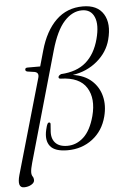

<svg xmlns="http://www.w3.org/2000/svg" viewBox="-77 -755 644 977"><g transform="rotate(-5 244.5 -266.5)"><path d="M-12.5 114.5 126.5 -370Q134 -396 110.5 -401L73.5 -406.5Q63.5 -409 64 -417.5Q64.5 -426.5 76.5 -426.5H141L163.5 -506Q191 -604 246.5 -658Q302 -712 383.5 -712Q458 -712 488.5 -662.2Q519 -612.5 497.5 -531.5Q481 -469 428.2 -424.5Q375.5 -380 302.5 -369Q361.5 -360.5 397.8 -328Q434 -295.5 446 -247.5Q458 -199.5 443.5 -144Q425 -72.5 370.8 -31Q316.5 10.5 243 10.5Q178.5 10.5 154.8 -19.2Q131 -49 143.5 -103Q149 -126.5 152.8 -132.5Q156.5 -138.5 160.5 -138.5Q169.5 -138.5 168 -127.5L166 -99.5Q161.5 -58 181.8 -35Q202 -12 244 -12Q290.5 -12 327.2 -45.8Q364 -79.5 383.5 -152Q406.5 -239.5 371.2 -296.2Q336 -353 240 -355.5Q227.5 -356 229.5 -365.5Q231 -373 244 -378.5Q324 -383 371.2 -424Q418.5 -465 438.5 -540.5Q457.5 -612 440.2 -652.2Q423 -692.5 377.5 -692.5Q328 -692.5 286.8 -647.2Q245.5 -602 217 -502L57.5 59Q49 88.5 48.5 106Q48.5 120 54 127.8Q59.5 135.5 59.5 146Q60 159.5 43.8 169.2Q27.5 179 6 179Q-30.5 179 -12.5 114.5Z"/></g></svg>

Font: Fraunces 144pt S050 Light
Style: Italic
Weight: 300
Italic angle: -16°
Version: Version 1.000; ttfautohint (v1.8.3)